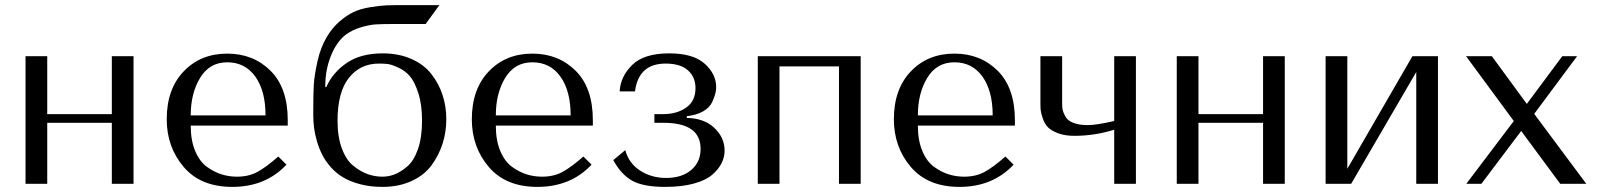

<svg xmlns="http://www.w3.org/2000/svg" viewBox="-20 -720 6263 752"><path d="M165 -239V0H80V-500H165V-273H418V-500H503V0H418V-239Z M1107 -228H727Q727 -170 744.5 -128.5Q762 -87 790.5 -66.5Q819 -46 848 -37Q877 -28 908 -28Q954 -28 988 -46.5Q1022 -65 1070 -107L1102 -75Q1020 12 890 12Q766 12 699.5 -66Q633 -144 633 -253Q633 -371 699.5 -440.5Q766 -510 870 -510Q972 -510 1039.5 -443Q1107 -376 1107 -249ZM727 -268H1020Q1020 -364 980 -420Q940 -476 870 -476Q801 -476 764 -415.5Q727 -355 727 -268Z M1562 -700H1701L1647 -626H1524Q1478 -626 1452.5 -624.5Q1427 -623 1393.5 -613Q1360 -603 1334 -584Q1298 -556 1276 -501Q1254 -446 1254 -384V-379H1258Q1283 -436 1338 -473.5Q1393 -511 1479 -511Q1542 -511 1591.5 -489Q1641 -467 1670 -429.5Q1699 -392 1713.5 -347.5Q1728 -303 1728 -253Q1728 -203 1713.5 -157.5Q1699 -112 1670.5 -73Q1642 -34 1592 -11Q1542 12 1478 12Q1430 12 1390.5 1.5Q1351 -9 1323.5 -25.5Q1296 -42 1275 -66Q1254 -90 1241.5 -115Q1229 -140 1221 -168Q1213 -196 1210 -220Q1207 -244 1207 -268V-295Q1207 -351 1209 -387.5Q1211 -424 1223.5 -480Q1236 -536 1261 -577Q1282 -612 1310 -636Q1338 -660 1364 -672.5Q1390 -685 1428.5 -691.5Q1467 -698 1492.5 -699Q1518 -700 1562 -700ZM1302 -247Q1302 -184 1319 -138.5Q1336 -93 1364 -70.5Q1392 -48 1420 -38Q1448 -28 1478 -28Q1502 -28 1525.5 -37Q1549 -46 1575 -68Q1601 -90 1617 -136Q1633 -182 1633 -247Q1633 -310 1618.5 -355Q1604 -400 1585.5 -421.5Q1567 -443 1539.5 -455.5Q1512 -468 1497 -469.5Q1482 -471 1464 -471Q1391 -471 1346.5 -415Q1302 -359 1302 -247Z M2302 -228H1922Q1922 -170 1939.5 -128.5Q1957 -87 1985.5 -66.5Q2014 -46 2043 -37Q2072 -28 2103 -28Q2149 -28 2183 -46.5Q2217 -65 2265 -107L2297 -75Q2215 12 2085 12Q1961 12 1894.5 -66Q1828 -144 1828 -253Q1828 -371 1894.5 -440.5Q1961 -510 2065 -510Q2167 -510 2234.5 -443Q2302 -376 2302 -249ZM1922 -268H2215Q2215 -364 2175 -420Q2135 -476 2065 -476Q1996 -476 1959 -415.5Q1922 -355 1922 -268Z M2587 -471Q2481 -471 2467 -362H2407Q2410 -420 2456 -465.5Q2502 -511 2601 -511Q2695 -511 2740 -470.5Q2785 -430 2785 -379Q2785 -367 2782 -354.5Q2779 -342 2769.5 -320.5Q2760 -299 2734 -284Q2708 -269 2670 -265V-258Q2738 -257 2778 -219Q2818 -181 2818 -130Q2818 -105 2806.5 -81.5Q2795 -58 2770 -36Q2745 -14 2697.5 -1Q2650 12 2585 12Q2500 12 2456.5 -12Q2413 -36 2382 -93L2429 -132Q2443 -80 2487.5 -51.5Q2532 -23 2589 -23Q2650 -23 2687 -54Q2724 -85 2724 -137Q2724 -239 2579 -239H2543V-273H2577Q2631 -273 2667.5 -298.5Q2704 -324 2704 -375Q2704 -418 2674.5 -444.5Q2645 -471 2587 -471Z M3033 -460V0H2948V-500H3351V0H3266V-460Z M3955 -228H3575Q3575 -170 3592.5 -128.5Q3610 -87 3638.5 -66.5Q3667 -46 3696 -37Q3725 -28 3756 -28Q3802 -28 3836 -46.5Q3870 -65 3918 -107L3950 -75Q3868 12 3738 12Q3614 12 3547.5 -66Q3481 -144 3481 -253Q3481 -371 3547.5 -440.5Q3614 -510 3718 -510Q3820 -510 3887.5 -443Q3955 -376 3955 -249ZM3575 -268H3868Q3868 -364 3828 -420Q3788 -476 3718 -476Q3649 -476 3612 -415.5Q3575 -355 3575 -268Z M4344 -246V-500H4429V0H4344V-212Q4268 -188 4188 -188Q4150 -188 4123 -198.5Q4096 -209 4083.5 -222.5Q4071 -236 4064 -257Q4057 -278 4056 -288.5Q4055 -299 4055 -315V-500H4140V-315Q4140 -300 4142 -290Q4144 -280 4152.5 -264Q4161 -248 4183.5 -239Q4206 -230 4241 -230Q4274 -230 4344 -246Z M4674 -239V0H4589V-500H4674V-273H4927V-500H5012V0H4927V-239Z M5257 -59 5512 -500H5612V0H5527V-438L5272 0H5172V-500H5257Z M5938 -207 5782 0H5723L5909 -246L5722 -500H5823L5960 -313L6099 -500H6157L5989 -274L6193 0H6091Z"/></svg>

Font: Tenor Sans
Style: Regular
Weight: 400
Designer: Denis Masharov
Foundry: Denis Masharov
Version: Version 1.1